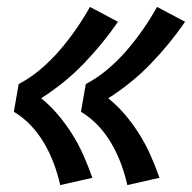

<svg xmlns="http://www.w3.org/2000/svg" viewBox="-20 -623 555 555"><path d="M348 -88Q341 -120 329.5 -150.5Q318 -181 302 -208.5Q286 -236 264 -259.5Q242 -283 214 -300L228 -380Q262 -398 291.5 -423Q321 -448 346 -477Q371 -506 393 -537.5Q415 -569 434 -603L515 -560Q493 -528 468 -497.5Q443 -467 415.5 -438.5Q388 -410 357 -385Q326 -360 293 -339Q319 -318 341.5 -291.5Q364 -265 382.5 -235.5Q401 -206 415 -174.5Q429 -143 441 -109ZM154 -88Q147 -120 135.5 -150.5Q124 -181 108 -208.5Q92 -236 70 -259.5Q48 -283 20 -300L34 -380Q68 -398 97.5 -423Q127 -448 152 -477Q177 -506 199 -537.5Q221 -569 240 -603L321 -560Q299 -528 274 -497.5Q249 -467 221.5 -438.5Q194 -410 163 -385Q132 -360 99 -339Q125 -318 147.5 -291.5Q170 -265 188.5 -235.5Q207 -206 221 -174.5Q235 -143 247 -109Z"/></svg>

Font: Iosevka Curly Heavy
Style: Italic
Weight: 900
Italic angle: -9°
Monospace: yes
Designer: Belleve Invis
Foundry: Belleve Invis
Version: Version 22.1.2; ttfautohint (v1.8.4)